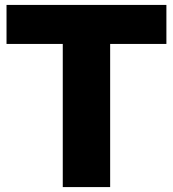

<svg xmlns="http://www.w3.org/2000/svg" viewBox="-20 -760 702 780"><path d="M235 0V-581.5H6.5V-740H656V-581.5H427.5V0Z"/></svg>

Font: Encode Sans SC ExtraBold
Style: Regular
Weight: 800
Version: Version 3.002